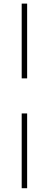

<svg xmlns="http://www.w3.org/2000/svg" viewBox="-20 -780 264 1040"><path d="M127 -355.5H97.5V-760.5H127ZM97.5 239.5V-165.5H127V239.5Z"/></svg>

Font: Newsreader 60pt ExtraLight
Style: Regular
Weight: 250
Designer: Hugues Gentile
Foundry: Production Type
Version: Version 1.003